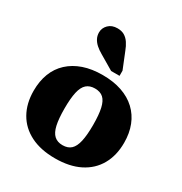

<svg xmlns="http://www.w3.org/2000/svg" viewBox="-193 -974 1067 1127"><g transform="rotate(30 340.5 -410.5)"><path d="M647 -270Q647 -184 611 -120.5Q575 -57 506.5 -22.5Q438 12 340 12Q243 12 174.5 -22.5Q106 -57 70 -120.5Q34 -184 34 -270Q34 -335 54 -387Q74 -439 114 -476Q154 -513 210.5 -532.5Q267 -552 340 -552Q413 -552 470 -532.5Q527 -513 566.5 -476Q606 -439 626.5 -387Q647 -335 647 -270ZM243 -270Q243 -201 252.5 -158.5Q262 -116 283.5 -96.5Q305 -77 340 -77Q376 -77 397 -96.5Q418 -116 427.5 -158.5Q437 -201 437 -270Q437 -339 427.5 -381Q418 -423 397 -442Q376 -461 340 -461Q305 -461 283.5 -442Q262 -423 252.5 -381Q243 -339 243 -270ZM383 -741 427 -632V-597H370L272 -655Q249 -668 231.5 -683.5Q214 -699 204.5 -717.5Q195 -736 195 -758Q195 -788 217.5 -810.5Q240 -833 278 -833Q306 -833 325.5 -821.5Q345 -810 359 -789Q373 -768 383 -741Z"/></g></svg>

Font: Roboto Serif ExtraBold
Style: Regular
Weight: 800
Designer: Greg Gazdowicz
Foundry: Commercial Type
Version: Version 1.008